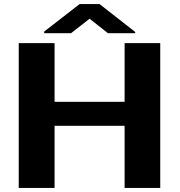

<svg xmlns="http://www.w3.org/2000/svg" viewBox="-20 -923 883 943"><path d="M767 0V-711H592V-423H248V-711H72V0H248V-305H592V0ZM644 -766 469 -903H371L197 -768V-760H329L420 -831L510 -760H644Z"/></svg>

Font: Asimov
Style: XWid
Weight: 500
Designer: Google
Version: Version 2.000980; 2014